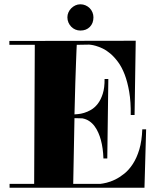

<svg xmlns="http://www.w3.org/2000/svg" viewBox="-20 -879 755 900"><path d="M23.9 -687 616.2 -688 610.8 -339.8H592.8Q593.8 -401.4 585.7 -448.5Q577.6 -495.6 564.2 -530.3Q550.8 -564.9 533.2 -588.6Q515.6 -612.3 497.1 -627.9Q478.5 -643.6 460.7 -651.9Q442.9 -660.2 429 -664.1Q415 -668 406.5 -668.9Q397.9 -669.9 397.9 -669.9Q383.8 -669.9 368.9 -669.4Q354 -668.9 339.8 -668.9Q339.4 -663.1 338.6 -644Q337.9 -625 336.4 -587.2Q335 -549.3 333 -489.5Q331.1 -429.7 329.1 -342.8Q333.5 -343.3 345.9 -344.2Q358.4 -345.2 374.3 -349.9Q390.1 -354.5 407.2 -364.5Q424.3 -374.5 438.5 -392.8Q452.6 -411.1 461.7 -439.5Q470.7 -467.8 470.2 -508.8H487.8H470.2H487.8L482.9 -136.2H464.8Q463.4 -184.1 452.6 -223.6Q448.2 -240.2 440.9 -256.8Q433.6 -273.4 423.3 -287.4Q413.1 -301.3 398.9 -311Q384.8 -320.8 366.2 -324.2L329.1 -325.2L323.2 -17.1H450.2Q460.9 -18.1 479.5 -22.5Q498 -26.9 519.3 -37.1Q540.5 -47.4 562.5 -64.9Q584.5 -82.5 602.8 -110.6Q621.1 -138.7 633.1 -178.5Q645 -218.3 647 -272.9H665L657.2 1H24.9V-17.1H140.1L143.1 -668.9H23.9ZM295.9 -797.9Q295.9 -810.1 300.8 -821Q305.7 -832 314 -840.3Q322.3 -848.6 333.3 -853.8Q344.2 -858.9 356.9 -858.9Q369.6 -858.9 380.9 -854Q392.1 -849.1 400.4 -840.8Q408.7 -832.5 413.3 -821.3Q418 -810.1 418 -797.9Q418 -770 401.1 -752.9Q384.3 -735.8 356.9 -735.8Q344.2 -735.8 333.3 -740.5Q322.3 -745.1 314 -753.7Q305.7 -762.2 300.8 -773.4Q295.9 -784.7 295.9 -797.9Z"/></svg>

Font: Purple Purse
Style: Regular
Weight: 400
Designer: Astigmatic (AOETI)
Foundry: Astigmatic (AOETI)
Version: Version 1.000